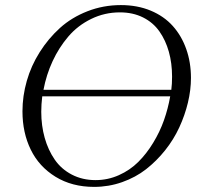

<svg xmlns="http://www.w3.org/2000/svg" viewBox="-20 -731 795 759"><path d="M68.8 -291Q68.8 -351.1 85.9 -411.1Q103 -471.2 137 -524.9Q170.9 -578.6 217 -620.4Q263.2 -662.1 325.7 -686.5Q388.2 -710.9 458 -710.9Q522.9 -710.9 575.7 -689Q628.4 -667 663.1 -628.2Q697.8 -589.4 716.3 -536.9Q734.9 -484.4 734.9 -422.9Q734.9 -375.5 722.9 -325.4Q710.9 -275.4 688.7 -227.3Q666.5 -179.2 632.6 -136.7Q598.6 -94.2 557.4 -62Q516.1 -29.8 462.9 -11Q409.7 7.8 352.1 7.8Q264.6 7.8 199.5 -32.2Q134.3 -72.3 101.6 -139.4Q68.8 -206.5 68.8 -291ZM143.1 -289.1Q143.1 -234.4 156.7 -186Q170.4 -137.7 196.3 -100.1Q222.2 -62.5 263.9 -40.8Q305.7 -19 357.9 -19Q406.2 -19 450 -38.6Q493.7 -58.1 526.4 -90.6Q559.1 -123 585.4 -166.3Q611.8 -209.5 628.2 -255.9Q644.5 -302.2 652.8 -350.1H147Q143.1 -318.4 143.1 -289.1ZM151.9 -376H657.2Q660.2 -397.9 660.2 -428.2Q660.2 -481 647.5 -526.4Q634.8 -571.8 610.1 -606.9Q585.4 -642.1 545.4 -662.1Q505.4 -682.1 454.1 -682.1Q393.6 -682.1 340.6 -656.2Q287.6 -630.4 250.2 -586.7Q212.9 -543 188 -489.3Q163.1 -435.5 151.9 -376Z"/></svg>

Font: Dihjauti S
Style: Italic
Weight: 400
Italic angle: -9°
Designer: T. Christopher White
Version: Version 3.0.0